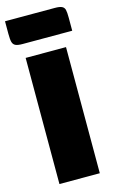

<svg xmlns="http://www.w3.org/2000/svg" viewBox="-125 -869 551 919"><g transform="rotate(-15 150.0 -410.0)"><path d="M250 -625V0H50V-625ZM0 -757V-820H247Q271 -820 282 -814.5Q293 -809 296 -796.5Q299 -784 299 -757V-693H53Q29 -693 18 -698.5Q7 -704 3.5 -717Q0 -730 0 -757Z"/></g></svg>

Font: Changa ExtraBold
Style: Regular
Weight: 800
Designer: Eduardo Rodriguez Tunni
Foundry: Eduardo Rodriguez Tunni
Version: Version 2.002; ttfautohint (v1.5) -l 8 -r 50 -G 220 -x 14 -H